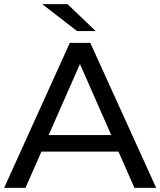

<svg xmlns="http://www.w3.org/2000/svg" viewBox="-21 -907 774 927"><path d="M214 -255H516L365 -598ZM551 -175H179L102 0H-1L316 -700H415L733 0H628ZM351 -757 183 -887H305L441 -757Z"/></svg>

Font: Montserrat Z Med
Style: Regular
Weight: 500
Designer: Julieta Ulanovsky
Foundry: Julieta Ulanovsky
Version: Version 8.000